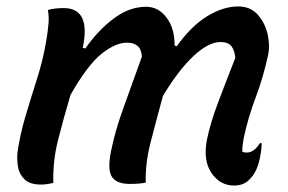

<svg xmlns="http://www.w3.org/2000/svg" viewBox="-20 -565 890 594"><path d="M128 -534Q148 -540 177 -540Q262 -540 236 -417L244 -415Q283 -471 331.5 -507.5Q380 -544 432 -544Q471 -544 496 -509.5Q521 -475 520 -424L527 -422Q571 -484 620.5 -514.5Q670 -545 717 -545Q755 -545 777.5 -519.5Q800 -494 808 -459Q816 -424 809 -393Q794 -324 771 -263.5Q748 -203 734 -138Q732 -125 730.5 -114.5Q729 -104 730 -95Q738 -93 743 -93Q766 -93 784 -122H790Q789 -114 788.5 -105.5Q788 -97 786 -87Q778 -34 751 -9Q734 9 704 9Q661 9 634.5 -29.5Q608 -68 620 -132Q631 -185 654 -246Q677 -307 708 -386Q706 -409 696 -422Q686 -435 662 -435Q625 -435 578.5 -391.5Q532 -348 484 -268Q463 -191 446 -125Q429 -59 431 0Q412 4 381 4Q338 4 324.5 -21Q311 -46 327 -113Q338 -165 362 -231.5Q386 -298 419 -390Q417 -414 405 -423.5Q393 -433 373 -433Q337 -433 293.5 -398Q250 -363 198 -271Q177 -200 160 -133.5Q143 -67 145 1Q139 2 129 4Q119 6 107 6Q72 6 55.5 -10.5Q39 -27 35.5 -50Q32 -73 34 -93Q42 -149 59 -206Q76 -263 94.5 -321Q113 -379 123 -438Q128 -468 130 -491.5Q132 -515 128 -534Z"/></svg>

Font: Recursive Sn Csl St Med
Style: Italic
Weight: 500
Italic angle: -15°
Version: Version 1.079;hotconv 1.0.112;makeotfexe 2.5.65598; ttfautoh